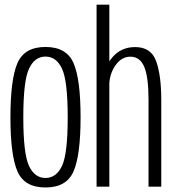

<svg xmlns="http://www.w3.org/2000/svg" viewBox="-20 -805 752 828"><path d="M176 3.5Q267 3.5 297.2 -66Q327.5 -135.5 327.5 -299Q327.5 -463 297.2 -532.8Q267 -602.5 176 -602.5Q85.5 -602.5 55.2 -532.8Q25 -463 25 -299Q25 -135.5 55.2 -66Q85.5 3.5 176 3.5ZM176 -37.5Q129.5 -37.5 105 -89.8Q80.5 -142 80.5 -299Q80.5 -456 105 -508.5Q129.5 -561 176 -561Q223 -561 247.5 -508.5Q272 -456 272 -299Q272 -142 247.5 -89.8Q223 -37.5 176 -37.5Z M396.5 0H451.5V-785H396.5ZM620.5 0H675.5V-373.5Q675.5 -480 653.5 -541Q631.5 -602 563 -602Q501 -602 463.2 -556.2Q425.5 -510.5 425.5 -453.5L451 -433.5Q451 -484 477.2 -522.2Q503.5 -560.5 542.5 -560.5Q583.5 -560.5 602 -516.8Q620.5 -473 620.5 -375Z"/></svg>

Font: Anybody Condensed Light
Style: Regular
Weight: 300
Width: 3
Designer: Tyler Finck
Foundry: Etcetera Type Company
Version: Version 1.113;gftools[0.9.25]